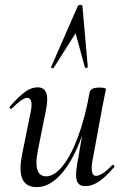

<svg xmlns="http://www.w3.org/2000/svg" viewBox="-20 -752 508 785"><path d="M64 -64Q64 -88 70 -119L106 -297Q109 -312 109 -323Q109 -352 91 -352Q72 -352 29 -309Q27 -307 25 -307Q22 -307 20 -310.5Q18 -314 21 -317Q56 -357 82 -376Q108 -395 134 -395Q173 -395 173 -346Q173 -327 167 -297L135 -138Q129 -108 129 -86Q129 -31 169 -31Q201 -31 235 -72Q269 -113 298.5 -191.5Q328 -270 347 -377L361 -376Q341 -260 306 -172Q271 -84 225.5 -35.5Q180 13 130 13Q64 13 64 -64ZM291 -38Q291 -54 296 -84L347 -377Q349 -385 359 -389.5Q369 -394 387 -394Q413 -394 413 -387L409 -367Q400 -324 398 -312L357 -89Q355 -80 355 -64Q355 -33 373 -33Q385 -33 402 -44.5Q419 -56 439 -77Q440 -78 442 -78Q445 -78 447 -74.5Q449 -71 447 -69Q412 -28 384 -9.5Q356 9 329 9Q309 9 300 -2Q291 -13 291 -38ZM327 -477 289 -616 199 -474Q198 -473 196 -473Q193 -473 190.5 -474.5Q188 -476 189 -478L298 -727Q301 -732 309 -732Q317 -732 317 -727L339 -478Q339 -475 333.5 -474.5Q328 -474 327 -477Z"/></svg>

Font: Cormorant Infant Medium
Style: Italic
Weight: 500
Italic angle: -10°
Designer: Christian Thalmann (Catharsis Fonts)
Foundry: Catharsis Fonts
Version: Version 4.000